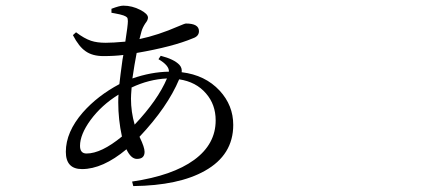

<svg xmlns="http://www.w3.org/2000/svg" viewBox="-20 -584 1540 662"><path d="M439.5 57.6 435.5 42Q575.2 21.5 649.4 -32.7Q723.6 -86.9 723.6 -168.9Q723.6 -223.6 690.4 -261.7Q656.2 -301.8 597.7 -310.5Q557.6 -214.8 460.9 -112.3L461.9 -110.4Q478.5 -76.2 478.5 -60.5Q478.5 -36.1 452.1 -36.1Q431.6 -36.1 416 -69.3Q334 -1 262.7 -1Q207 -1 207 -60.5Q207 -128.9 265.6 -196.3Q316.4 -253.9 391.6 -293.9Q394.5 -321.3 402.3 -377.9Q404.3 -389.6 405.3 -394.5Q375 -390.6 336.9 -390.6Q298.8 -390.6 275.4 -407.2Q252 -422.9 231.4 -462.9L242.2 -472.7Q270.5 -451.2 293.9 -443.4Q314.5 -436.5 344.7 -436.5Q369.1 -436.5 412.1 -440.4Q420.9 -497.1 420.9 -510.7Q420.9 -520.5 418 -523.9Q415 -527.3 405.8 -530.8Q396.5 -534.2 375 -538.1Q368.2 -539.1 364.3 -540V-553.7Q392.6 -564.5 405.3 -564.5Q435.5 -564.5 463.9 -549.8Q490.2 -536.1 490.2 -523.4Q490.2 -514.6 481.4 -503.9Q471.7 -489.3 467.8 -475.6L460.9 -449.2Q525.4 -462.9 594.7 -493.2Q617.2 -502.9 621.1 -502.9Q666 -502.9 666 -476.6Q666 -459 645.5 -452.1Q576.2 -422.9 451.2 -401.4Q443.4 -361.3 436.5 -313.5Q501 -335.9 562.5 -336.9Q563.5 -358.4 526.4 -379.9L534.2 -391.6Q580.1 -379.9 598.6 -360.4Q608.4 -349.6 606.4 -335Q687.5 -325.2 737.3 -271.5Q784.2 -220.7 784.2 -153.3Q784.2 -49.8 686.5 4.9Q596.7 55.7 439.5 57.6ZM278.3 -54.7Q329.1 -54.7 400.4 -113.3Q387.7 -171.9 387.7 -231.4Q387.7 -249 388.7 -257.8Q330.1 -221.7 292 -169.9Q255.9 -120.1 255.9 -81.1Q255.9 -54.7 278.3 -54.7ZM444.3 -154.3Q524.4 -239.3 555.7 -313.5Q493.2 -310.5 433.6 -282.2Q433.6 -281.2 433.6 -279.3Q431.6 -254.9 431.6 -244.1Q431.6 -198.2 444.3 -154.3Z"/></svg>

Font: Bpmf Zihi Box R
Style: R
Weight: 400
Foundry: But Ko
Version: Version 1.320